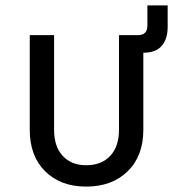

<svg xmlns="http://www.w3.org/2000/svg" viewBox="-20 -680 640 710"><path d="M90 -200V-550H180V-200Q180 -138 212 -103.5Q244 -69 299 -69Q355 -69 387.5 -103.5Q420 -138 420 -200V-550H490Q525 -550 525 -585V-660H600V-580Q600 -537 578.5 -511Q557 -485 510 -485V-200Q510 -103 452 -46.5Q394 10 299 10Q204 10 147 -46.5Q90 -103 90 -200Z"/></svg>

Font: NKDuy Mono
Style: Regular
Weight: 400
Monospace: yes
Designer: NKDuy
Foundry: NKDuy
Version: Version 2.251; ttfautohint (v1.8.4.7-5d5b)